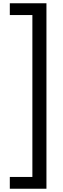

<svg xmlns="http://www.w3.org/2000/svg" viewBox="-20 -886 384 1174"><path d="M40 196H178V-794H40V-866H264V268H40Z"/></svg>

Font: Noto Sans Telugu UI
Style: Regular
Weight: 400
Designer: Jelle Bosma - Monotype Design Team
Foundry: Monotype Imaging Inc.
Version: Version 2.005; ttfautohint (v1.8.4.7-5d5b)